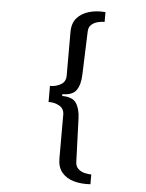

<svg xmlns="http://www.w3.org/2000/svg" viewBox="-57 -733 715 939"><g transform="rotate(5 300.0 -263.5)"><path d="M422.5 159Q378.5 162 341.6 151.9Q304.8 141.8 282.6 115.8Q260.5 89.8 260.5 47V-167.8Q260.5 -198 236.2 -211.5Q212 -225 183.5 -224V-303Q209.8 -302 235.1 -315.5Q260.5 -329 260.5 -360V-574Q260.5 -617.8 283 -643.2Q305.5 -668.8 342.4 -679.2Q379.2 -689.8 422.5 -686V-638.2Q408.5 -638.2 390.4 -634Q372.2 -629.8 358.8 -618.2Q345.2 -606.8 344.2 -585.2L336.5 -371Q334.8 -322 316.1 -295Q297.5 -268 247.5 -268V-259Q297.5 -259 316.1 -232Q334.8 -205 336.5 -156L344.2 57.5Q345.2 79 358.8 90.9Q372.2 102.8 390.4 107Q408.5 111.2 422.5 111.2Z"/></g></svg>

Font: Chivo Mono Medium
Style: Regular
Weight: 500
Monospace: yes
Designer: Hector Gatti
Foundry: Omnibus-Type
Version: Version 1.008